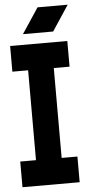

<svg xmlns="http://www.w3.org/2000/svg" viewBox="-57 -845 401 877"><g transform="rotate(-5 144.0 -406.0)"><path d="M149.9 -812.5H288.1L211.4 -696.3H72.8ZM272 -529.8H199.7V-117.7H272V0H9.8V-117.7H82V-529.8H9.8V-647.5H272Z"/></g></svg>

Font: Sangha Kali
Style: Regular
Weight: 400
Designer: Seslavinskaya Anna
Foundry: Popkern
Version: Version 2.000;PS 002.000;hotconv 1.0.88;makeotf.lib2.5.64775